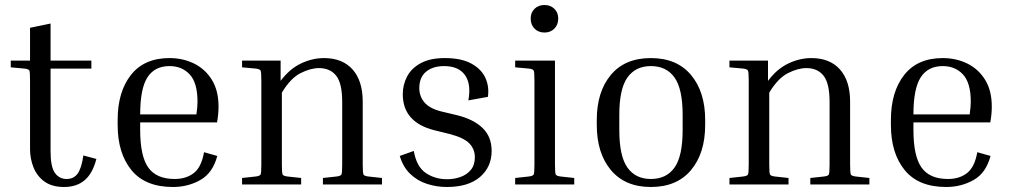

<svg xmlns="http://www.w3.org/2000/svg" viewBox="-20 -737 4041 767"><path d="M365 -102Q350 -44 318 -17Q286 10 236 10Q188 10 158 -11.5Q128 -33 114 -68Q100 -103 100 -141V-414Q100 -449 97.5 -455Q95 -461 78 -463L23 -468V-495H100V-626L182 -643V-495H345V-463H182V-133Q182 -70 199.5 -46Q217 -22 246 -22Q275 -22 290.5 -44Q306 -66 313 -116Z M848 -114Q830 -46 780.5 -18Q731 10 671 10Q560 10 505 -57.5Q450 -125 450 -238V-258Q450 -370 503 -437.5Q556 -505 657 -505Q711 -505 755.5 -483Q800 -461 826.5 -418Q853 -375 853 -311Q853 -281 847 -248H540V-218Q540 -113 572.5 -67.5Q605 -22 678 -22Q724 -22 754.5 -46Q785 -70 795 -129ZM657 -473Q598 -473 569 -428Q540 -383 540 -280H765V-283Q767 -296 768 -308.5Q769 -321 769 -331Q769 -406 738 -439.5Q707 -473 657 -473Z M1506 -26V0H1270V-26L1325 -32Q1341 -34 1344 -40Q1347 -46 1347 -81V-330Q1347 -404 1323 -434.5Q1299 -465 1254 -465Q1221 -465 1181 -445Q1141 -425 1106 -367V-81Q1106 -46 1109 -40Q1112 -34 1128 -32L1183 -26V0H947V-26L1002 -32Q1018 -34 1021 -40Q1024 -46 1024 -81V-414Q1024 -449 1021 -455Q1018 -461 1002 -463L947 -468V-495H1101V-414Q1137 -462 1182.5 -483.5Q1228 -505 1274 -505Q1348 -505 1388.5 -459.5Q1429 -414 1429 -331V-81Q1429 -46 1432 -40Q1435 -34 1451 -32Z M1775 -202 1714 -217Q1589 -249 1589 -361Q1589 -398 1606 -431Q1623 -464 1660.5 -484.5Q1698 -505 1757 -505Q1823 -505 1863 -483Q1903 -461 1919 -426Q1935 -391 1929 -350L1851 -336Q1863 -401 1837.5 -437Q1812 -473 1754 -473Q1709 -473 1682 -450.5Q1655 -428 1655 -385Q1655 -353 1675 -328.5Q1695 -304 1742 -292L1805 -277Q1871 -261 1907.5 -226Q1944 -191 1944 -134Q1944 -70 1897.5 -30Q1851 10 1765 10Q1724 10 1685.5 -2.5Q1647 -15 1618.5 -42.5Q1590 -70 1577 -114L1633 -134Q1644 -71 1681 -46Q1718 -21 1766 -21Q1794 -21 1819.5 -30Q1845 -39 1861 -58.5Q1877 -78 1877 -109Q1877 -141 1855 -164Q1833 -187 1775 -202Z M2155 -607Q2131 -607 2115.5 -622.5Q2100 -638 2100 -663Q2100 -687 2115.5 -702Q2131 -717 2155 -717Q2179 -717 2194.5 -702Q2210 -687 2210 -663Q2210 -638 2194.5 -622.5Q2179 -607 2155 -607ZM2038 -468V-495H2197V-81Q2197 -46 2200 -40Q2203 -34 2219 -32L2274 -26V0H2038V-26L2093 -32Q2109 -34 2112 -40Q2115 -46 2115 -81V-414Q2115 -449 2112 -455Q2109 -461 2093 -463Z M2797 -258V-238Q2797 -125 2740.5 -57.5Q2684 10 2580 10Q2477 10 2420.5 -57.5Q2364 -125 2364 -238V-258Q2364 -370 2420 -437.5Q2476 -505 2580 -505Q2684 -505 2740.5 -437.5Q2797 -370 2797 -258ZM2707 -278Q2707 -382 2674.5 -427.5Q2642 -473 2580 -473Q2519 -473 2486.5 -427.5Q2454 -382 2454 -278V-218Q2454 -113 2486.5 -67.5Q2519 -22 2580 -22Q2642 -22 2674.5 -67.5Q2707 -113 2707 -218Z M3453 -26V0H3217V-26L3272 -32Q3288 -34 3291 -40Q3294 -46 3294 -81V-330Q3294 -404 3270 -434.5Q3246 -465 3201 -465Q3168 -465 3128 -445Q3088 -425 3053 -367V-81Q3053 -46 3056 -40Q3059 -34 3075 -32L3130 -26V0H2894V-26L2949 -32Q2965 -34 2968 -40Q2971 -46 2971 -81V-414Q2971 -449 2968 -455Q2965 -461 2949 -463L2894 -468V-495H3048V-414Q3084 -462 3129.5 -483.5Q3175 -505 3221 -505Q3295 -505 3335.5 -459.5Q3376 -414 3376 -331V-81Q3376 -46 3379 -40Q3382 -34 3398 -32Z M3937 -114Q3919 -46 3869.5 -18Q3820 10 3760 10Q3649 10 3594 -57.5Q3539 -125 3539 -238V-258Q3539 -370 3592 -437.5Q3645 -505 3746 -505Q3800 -505 3844.5 -483Q3889 -461 3915.5 -418Q3942 -375 3942 -311Q3942 -281 3936 -248H3629V-218Q3629 -113 3661.5 -67.5Q3694 -22 3767 -22Q3813 -22 3843.5 -46Q3874 -70 3884 -129ZM3746 -473Q3687 -473 3658 -428Q3629 -383 3629 -280H3854V-283Q3856 -296 3857 -308.5Q3858 -321 3858 -331Q3858 -406 3827 -439.5Q3796 -473 3746 -473Z"/></svg>

Font: Inria Serif
Style: Regular
Weight: 400
Designer: Black Foundry Team
Foundry: Black Foundry
Version: Version 1.000; ttfautohint (v1.8.3)